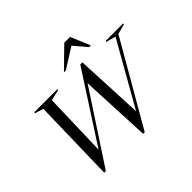

<svg xmlns="http://www.w3.org/2000/svg" viewBox="-200 -1217 1510 1510"><g transform="rotate(-45 555.0 -462.5)"><path d="M993.5 -684.5 913 -705 915.5 -715H1109.5L1107.5 -705L1024.5 -683L624.5 10H606.5L579 -580L192 10H174L190.5 -683.5L119.5 -705L121.5 -715H377.5L375 -705L286 -684.5L270.5 -149.5L642.5 -725H666L693 -154.5ZM508 -772 674.5 -935H739L807.5 -772H788L698 -878.5L529 -772Z"/></g></svg>

Font: Newsreader Display
Style: Italic
Weight: 400
Italic angle: -17°
Designer: Hugues Gentile
Foundry: Production Type
Version: Version 1.001